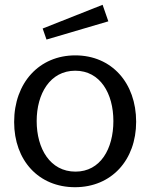

<svg xmlns="http://www.w3.org/2000/svg" viewBox="-20 -771 627 801"><path d="M408 -751 158 -652 174 -606 432 -682ZM293 10C445 10 548 -103 548 -263C548 -425 446 -540 294 -540C144 -540 39 -426 39 -262C39 -102 141 10 293 10ZM295 -55C189 -55 133 -151 133 -266C133 -380 189 -476 294 -476C398 -476 453 -381 453 -266C453 -150 399 -55 295 -55Z"/></svg>

Font: 18Franklin
Style: Regular
Weight: 400
Designer: Pablo Impallari, Rodrigo Fuenzalida (Modified by Dan O. Williams)
Version: Version 0.025;PS 000.025;hotconv 1.0.88;makeotf.lib2.5.64775